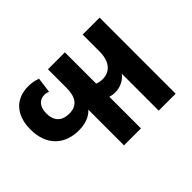

<svg xmlns="http://www.w3.org/2000/svg" viewBox="-116 -768 978 978"><g transform="rotate(-45 372.5 -279.0)"><path d="M296 0H418V-228C430 -224 442 -222 455 -222C490 -222 524 -237 546 -266V0H668V-548H546V-427C546 -354 512 -315 457 -315C442 -315 429 -318 418 -323V-548H296V-415C296 -346 270 -311 213 -311C159 -311 131 -342 131 -394C131 -445 157 -469 191 -469C197 -469 206 -468 219 -463L230 -546C205 -556 181 -558 164 -558C71 -558 16 -496 16 -394C16 -274 91 -216 187 -216C232 -216 271 -229 296 -257Z"/></g></svg>

Font: Noto Sans Thai SemCond SemBd
Style: Regular
Weight: 600
Width: 4
Designer: Monotype Design Team
Foundry: Monotype Imaging Inc.
Version: Version 2.002